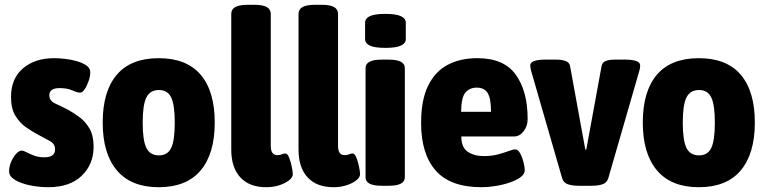

<svg xmlns="http://www.w3.org/2000/svg" viewBox="-20 -774 3199 802"><path d="M181 8Q145 8 107 0.5Q69 -7 43.5 -22Q18 -37 18 -58Q18 -78 26.5 -98Q35 -118 47.5 -131.5Q60 -145 70 -145Q78 -145 91 -138Q104 -131 122.5 -124Q141 -117 166 -117Q210 -117 210 -150Q210 -173 189 -184.5Q168 -196 140 -211Q115 -224 88.5 -242.5Q62 -261 44 -291Q26 -321 26 -369Q26 -446 76 -488.5Q126 -531 206 -531Q227 -531 253 -528Q279 -525 302.5 -518Q326 -511 341.5 -500Q357 -489 357 -473Q357 -455 350 -435Q343 -415 333.5 -401Q324 -387 315 -387Q303 -387 282 -396.5Q261 -406 229 -406Q186 -406 186 -376Q186 -353 210 -342Q234 -331 267 -314Q290 -301 314 -283Q338 -265 354.5 -236Q371 -207 371 -161Q371 -88 321.5 -40Q272 8 181 8Z M643 8Q528 8 468.5 -62Q409 -132 409 -262Q409 -393 468 -462Q527 -531 643 -531Q759 -531 818 -462Q877 -393 877 -262Q877 -132 818 -62Q759 8 643 8ZM644 -125Q680 -125 695 -156Q710 -187 710 -262Q710 -336 695 -367Q680 -398 644 -398Q607 -398 591.5 -367Q576 -336 576 -262Q576 -187 591.5 -156Q607 -125 644 -125Z M1092 8Q1022 8 984 -33Q946 -74 946 -149V-716Q946 -735 962.5 -744.5Q979 -754 1016 -754H1042Q1078 -754 1094.5 -744.5Q1111 -735 1111 -716V-165Q1111 -126 1138 -126Q1150 -126 1157.5 -129.5Q1165 -133 1172 -133Q1181 -133 1188 -115Q1195 -97 1199 -76.5Q1203 -56 1203 -47Q1203 -33 1187 -20.5Q1171 -8 1146 0Q1121 8 1092 8Z M1373 8Q1303 8 1265 -33Q1227 -74 1227 -149V-716Q1227 -735 1243.5 -744.5Q1260 -754 1297 -754H1323Q1359 -754 1375.5 -744.5Q1392 -735 1392 -716V-165Q1392 -126 1419 -126Q1431 -126 1438.5 -129.5Q1446 -133 1453 -133Q1462 -133 1469 -115Q1476 -97 1480 -76.5Q1484 -56 1484 -47Q1484 -33 1468 -20.5Q1452 -8 1427 0Q1402 8 1373 8Z M1576 2Q1540 2 1523.5 -7Q1507 -16 1507 -33V-490Q1507 -507 1523.5 -516Q1540 -525 1576 -525H1602Q1638 -525 1654.5 -516Q1671 -507 1671 -490V-33Q1671 -16 1654.5 -7Q1638 2 1602 2ZM1590 -574Q1545 -574 1525 -583.5Q1505 -593 1505 -611V-679Q1505 -697 1525 -706.5Q1545 -716 1590 -716Q1634 -716 1654.5 -706.5Q1675 -697 1675 -679V-611Q1675 -593 1654.5 -583.5Q1634 -574 1590 -574Z M1992 8Q1861 8 1800 -61.5Q1739 -131 1739 -260Q1739 -357 1768.5 -416.5Q1798 -476 1850.5 -503.5Q1903 -531 1974 -531Q2085 -531 2134.5 -462Q2184 -393 2184 -277Q2184 -247 2167 -225.5Q2150 -204 2128 -204H1907Q1907 -158 1934 -140Q1961 -122 2001 -122Q2034 -122 2060 -129Q2086 -136 2104.5 -143Q2123 -150 2132 -150Q2144 -150 2153 -133Q2162 -116 2167 -95.5Q2172 -75 2172 -63Q2172 -47 2154.5 -34Q2137 -21 2109 -11.5Q2081 -2 2050 3Q2019 8 1992 8ZM1906 -307H2031Q2031 -363 2017 -385.5Q2003 -408 1971 -408Q1943 -408 1925 -388.5Q1907 -369 1906 -307Z M2398 2Q2372 2 2353 -4Q2334 -10 2328 -30L2198 -480Q2195 -493 2195 -501Q2195 -525 2259 -525H2306Q2325 -525 2341.5 -519.5Q2358 -514 2361 -499L2425 -149H2429L2493 -499Q2496 -514 2511 -519.5Q2526 -525 2548 -525H2590Q2654 -525 2654 -501Q2654 -491 2651 -480L2521 -30Q2515 -10 2496 -4Q2477 2 2451 2Z M2899 8Q2784 8 2724.5 -62Q2665 -132 2665 -262Q2665 -393 2724 -462Q2783 -531 2899 -531Q3015 -531 3074 -462Q3133 -393 3133 -262Q3133 -132 3074 -62Q3015 8 2899 8ZM2900 -125Q2936 -125 2951 -156Q2966 -187 2966 -262Q2966 -336 2951 -367Q2936 -398 2900 -398Q2863 -398 2847.5 -367Q2832 -336 2832 -262Q2832 -187 2847.5 -156Q2863 -125 2900 -125Z"/></svg>

Font: Asap Semi Condensed ExtraBold
Style: Regular
Weight: 800
Width: 4
Designer: Pablo Cosgaya
Foundry: Omnibus-Type
Version: Version 3.001; ttfautohint (v1.8.4.7-5d5b)